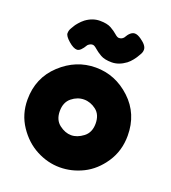

<svg xmlns="http://www.w3.org/2000/svg" viewBox="-141 -878 883 991"><g transform="rotate(20 300.0 -382.0)"><path d="M575 -264Q575 -181 532 -116.5Q489 -52 427.5 -21.5Q366 9 300 9Q234 9 172 -23.5Q110 -56 67.5 -119.5Q25 -183 25 -263Q25 -383 109 -461Q193 -539 301 -539Q409 -539 492 -461.5Q575 -384 575 -264ZM234 -191.5Q266 -167 299 -167Q332 -167 365 -192Q398 -217 398 -266Q398 -315 367 -339Q336 -363 300 -363Q264 -363 233 -338Q202 -313 202 -264.5Q202 -216 234 -191.5ZM466 -758Q502 -733 502 -710Q502 -696 494 -683Q486 -670 483 -664.5Q480 -659 469 -645Q458 -631 444 -620Q406 -592 367 -592Q328 -592 305.5 -605Q283 -618 268.5 -631Q254 -644 245 -644Q231 -644 219 -632Q196 -592 176.5 -592Q157 -592 129.5 -616Q102 -640 102 -655.5Q102 -671 110 -684Q118 -697 121 -702.5Q124 -708 135.5 -721.5Q147 -735 161 -746Q198 -773 238 -773Q278 -773 300 -760.5Q322 -748 336 -735.5Q350 -723 359 -723Q375 -723 385 -735Q406 -773 430 -773Q445 -773 466 -758Z"/></g></svg>

Font: Fredoka One
Style: Regular
Weight: 400
Version: Version 1.001;April 7, 2020;FontCreator 12.0.0.2522 64-bit